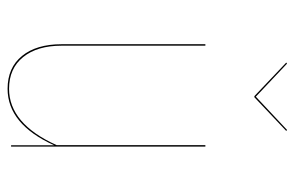

<svg xmlns="http://www.w3.org/2000/svg" viewBox="-156 -618 784 511"><g transform="rotate(90 235.5 -362.0)"><path d="M325.2 -734.4 328.1 -732.4 238.3 -647.5H235.4L146 -732.4L148.9 -734.4L236.8 -651.4ZM369.6 -517.1V0H366.2V-114.7Q310.1 9.3 215.8 9.3Q159.7 9.3 128.4 -29.1Q97.2 -67.4 97.2 -134.3V-517.1H101.1V-134.3Q101.1 -69.8 131.3 -32.2Q161.6 5.4 215.8 5.4Q308.6 5.4 365.7 -121.1V-517.1Z"/></g></svg>

Font: Fira Sans Compressed Four
Style: Regular
Weight: 100
Width: 1
Designer: Carrois Corporate & Edenspiekermann AG
Foundry: Carrois Corporate GbR & Edenspiekermann AG
Version: Version 4.203;PS 004.203;hotconv 1.0.88;makeotf.lib2.5.64775